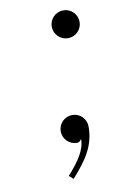

<svg xmlns="http://www.w3.org/2000/svg" viewBox="-73 -463 425 679"><g transform="rotate(-10 140.0 -123.5)"><path d="M153 -370C153 -342.4 175.4 -320 203 -320C230.6 -320 253 -342.4 253 -370C253 -397.6 230.6 -420 203 -420C175.4 -420 153 -397.6 153 -370ZM120 0C120 27.6 142.4 50 170 50C176.2 50 181.7 46.1 184.6 40.6H186.2C186.2 78.8 159.5 116.7 120.9 160.1L135.8 173.4C187 115.8 220 70 220 0C220 -27.6 197.6 -50 170 -50C142.4 -50 120 -27.6 120 0Z"/></g></svg>

Font: Galberik
Style: Regular
Weight: 400
Designer: Gluk
Foundry: Gluk
Version: Version 0.50